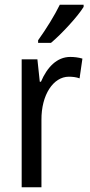

<svg xmlns="http://www.w3.org/2000/svg" viewBox="-20 -786 377 806"><path d="M331 -757V-766H231C209 -721 175 -666 140 -617V-606H194C237 -642 306 -716 331 -757ZM275 -547C219 -547 178 -504 152 -443H147L137 -537H71V0H154V-282C153 -388 204 -464 269 -464C285 -464 301 -462 314 -457L326 -540C309 -545 291 -547 275 -547Z"/></svg>

Font: Noto Sans Gurmukhi UI Condensed
Style: Regular
Weight: 400
Width: 3
Designer: Jelle Bosma - Monotype Design Team
Foundry: Monotype Imaging Inc.
Version: Version 2.004